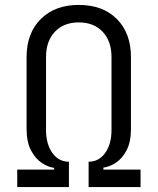

<svg xmlns="http://www.w3.org/2000/svg" viewBox="-20 -760 640 780"><path d="M50 0V-71H200V-78Q176 -81 150 -98Q124 -115 106 -149Q88 -183 88 -236V-528Q88 -625 145.5 -682.5Q203 -740 300 -740Q398 -740 455 -682.5Q512 -625 512 -528V-236Q512 -183 494 -149Q476 -115 450 -98.5Q424 -82 400 -79V-71H551V0H340V-103Q382 -103 407.5 -139Q433 -175 433 -232V-528Q433 -593 397 -631Q361 -669 300 -669Q239 -669 203 -631Q167 -593 167 -528V-232Q167 -175 192.5 -139Q218 -103 260 -103V0Z"/></svg>

Font: Pitagon Sans Mono Light
Style: Regular
Weight: 300
Monospace: yes
Designer: Travis Tran
Foundry: Pitagon
Version: Version 1.001; ttfautohint (v1.8.4.7-5d5b);gftools[0.9.26]